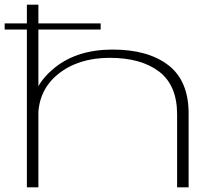

<svg xmlns="http://www.w3.org/2000/svg" viewBox="-20 -805 853 825"><path d="M0 -678H412.5V-704.5H0ZM95.5 0H145V-785H95.5ZM741 0H790.5V-317Q790.5 -458 703.2 -525Q616 -592 464.5 -592Q312.5 -592 216 -514.8Q119.5 -437.5 119.5 -339L144 -301.5Q144 -418 230.5 -487.2Q317 -556.5 451.5 -556.5Q586 -556.5 663.5 -497.5Q741 -438.5 741 -313.5Z"/></svg>

Font: Anybody ExtraExpanded ExtraLight
Style: Regular
Weight: 250
Width: 8
Version: Version 1.113;gftools[0.9.25]